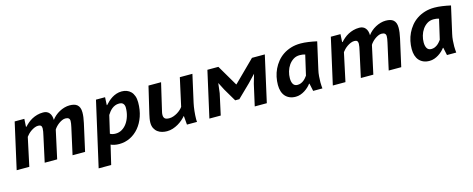

<svg xmlns="http://www.w3.org/2000/svg" viewBox="-33 -1022 4363 1771"><g transform="rotate(-15 2148.5 -136.5)"><path d="M280.3 0 332.5 -239.7Q337.9 -263.2 341.1 -281Q344.2 -298.8 344.2 -311.5Q344.2 -328.6 336.2 -336.9Q328.1 -345.2 309.6 -345.2Q292 -345.2 274.2 -337.6Q256.3 -330.1 240.5 -319.1Q224.6 -308.1 211.7 -294.9Q198.7 -281.7 191.4 -271L133.3 0H12.7L111.3 -439.5H203.6L199.2 -364.7H202.6V-362.8Q217.8 -379.9 236.6 -396Q255.4 -412.1 278.3 -424.6Q301.3 -437 327.9 -444.3Q354.5 -451.7 385.3 -451.7Q423.3 -451.7 443.6 -426.8Q463.9 -401.9 463.9 -359.4Q478 -378.9 497.6 -395.8Q517.1 -412.6 540 -425Q563 -437.5 588.1 -444.6Q613.3 -451.7 638.2 -451.7Q660.6 -451.7 679 -447Q697.3 -442.4 710 -431.6Q722.7 -420.9 729.7 -403.1Q736.8 -385.3 736.8 -358.9Q736.8 -336.9 733.6 -312.7Q730.5 -288.6 724.1 -260.3L666 0H546.4L602.5 -253.4Q610.8 -289.6 610.8 -311Q610.8 -345.2 569.3 -345.2Q553.7 -345.2 536.6 -337.4Q519.5 -329.6 504.2 -318.1Q488.8 -306.6 476.6 -293.2Q464.4 -279.8 458 -268.6L399.4 0Z M887.7 -439.5H974.6L970.7 -364.7H974.6Q988.3 -380.4 1005.1 -395.8Q1022 -411.1 1041.7 -423.6Q1061.5 -436 1085 -443.8Q1108.4 -451.7 1135.7 -451.7Q1161.1 -451.7 1183.1 -443.6Q1205.1 -435.5 1221.7 -418.9Q1238.3 -402.3 1247.8 -376.2Q1257.3 -350.1 1257.3 -314.5Q1257.3 -242.2 1236.6 -182.1Q1215.8 -122.1 1179.7 -79.1Q1143.6 -36.1 1095 -12.2Q1046.4 11.7 990.7 11.7Q966.3 11.7 944.1 7.1Q921.9 2.4 910.6 -4.4L867.2 179.2H747.6ZM930.2 -102.5Q951.2 -89.8 983.4 -89.8Q1016.6 -89.8 1044.4 -106.7Q1072.3 -123.5 1092.3 -152.1Q1112.3 -180.7 1123.5 -218.3Q1134.8 -255.9 1134.8 -296.9Q1134.8 -320.3 1122.8 -335Q1110.8 -349.6 1083 -349.6Q1062 -349.6 1044.7 -342.5Q1027.3 -335.4 1013.4 -324Q999.5 -312.5 988.8 -298.8Q978 -285.2 970.2 -272V-273.9Z M1509.3 -439.5 1451.2 -190.9Q1448.7 -179.2 1446 -168Q1443.4 -156.7 1443.4 -143.1Q1443.4 -121.6 1455.1 -110.1Q1466.8 -98.6 1498.5 -98.6Q1517.6 -98.6 1537.4 -105.5Q1557.1 -112.3 1575 -123Q1592.8 -133.8 1606.9 -146.7Q1621.1 -159.7 1629.4 -171.9L1688.5 -439.5H1808.6L1749.5 -175.8Q1746.1 -161.1 1743.2 -142.1Q1740.2 -123 1738 -102.5Q1735.8 -82 1734.6 -62.3Q1733.4 -42.5 1733.4 -26.9Q1733.4 -20 1733.6 -14.9Q1733.9 -9.8 1734.9 0H1638.7L1631.8 -83.5L1630.4 -84Q1616.7 -67.9 1597.2 -50.8Q1577.6 -33.7 1553.7 -19.8Q1529.8 -5.9 1502.7 2.9Q1475.6 11.7 1446.8 11.7Q1423.8 11.7 1400.6 5.9Q1377.4 0 1358.9 -13.7Q1340.3 -27.3 1328.6 -49.6Q1316.9 -71.8 1316.9 -104Q1316.9 -123 1320.8 -144.3Q1324.7 -165.5 1328.6 -182.6L1389.2 -439.5Z M2332 -204.1 2357.9 -293 2289.1 -220.7 2166 -101.1H2126.5L2054.7 -222.7L2017.1 -295.9L2005.4 -201.2L1961.4 0H1853L1951.7 -439.5H2056.6L2173.3 -240.7H2176.3L2377.4 -439.5H2500L2401.4 0H2286.1Z M2940.4 -175.3Q2933.6 -146 2931.2 -115.5Q2928.7 -85 2928.7 -58.1Q2928.7 -41 2929.9 -24.9Q2931.2 -8.8 2932.1 1H2843.8L2828.1 -72.3H2824.2Q2813.5 -57.6 2797.6 -42.7Q2781.7 -27.8 2762.5 -15.6Q2743.2 -3.4 2721.2 4.2Q2699.2 11.7 2675.8 11.7Q2643.6 11.7 2618.9 1.2Q2594.2 -9.3 2577.4 -28.3Q2560.5 -47.4 2552 -74.7Q2543.5 -102.1 2543.5 -135.7Q2543.5 -173.3 2551.5 -211.7Q2559.6 -250 2576.2 -284.9Q2592.8 -319.8 2617.7 -350.3Q2642.6 -380.9 2676 -403.3Q2709.5 -425.8 2751.5 -438.7Q2793.5 -451.7 2844.2 -451.7Q2877.9 -451.7 2918.7 -445.8Q2959.5 -439.9 2998 -431.2ZM2719.7 -89.8Q2737.3 -89.8 2752.2 -95.9Q2767.1 -102.1 2778.8 -111.3Q2790.5 -120.6 2799.8 -131.6Q2809.1 -142.6 2815.9 -151.9L2859.9 -342.3Q2848.6 -346.2 2835.4 -347.9Q2822.3 -349.6 2808.6 -349.6Q2773.9 -349.6 2747.6 -332.8Q2721.2 -315.9 2702.9 -289.6Q2684.6 -263.2 2675.3 -230.7Q2666 -198.2 2666 -167Q2666 -130.9 2679 -110.4Q2691.9 -89.8 2719.7 -89.8Z M3299.3 0 3351.6 -239.7Q3356.9 -263.2 3360.1 -281Q3363.3 -298.8 3363.3 -311.5Q3363.3 -328.6 3355.2 -336.9Q3347.2 -345.2 3328.6 -345.2Q3311 -345.2 3293.2 -337.6Q3275.4 -330.1 3259.5 -319.1Q3243.7 -308.1 3230.7 -294.9Q3217.8 -281.7 3210.4 -271L3152.3 0H3031.7L3130.4 -439.5H3222.7L3218.3 -364.7H3221.7V-362.8Q3236.8 -379.9 3255.6 -396Q3274.4 -412.1 3297.4 -424.6Q3320.3 -437 3346.9 -444.3Q3373.5 -451.7 3404.3 -451.7Q3442.4 -451.7 3462.6 -426.8Q3482.9 -401.9 3482.9 -359.4Q3497.1 -378.9 3516.6 -395.8Q3536.1 -412.6 3559.1 -425Q3582 -437.5 3607.2 -444.6Q3632.3 -451.7 3657.2 -451.7Q3679.7 -451.7 3698 -447Q3716.3 -442.4 3729 -431.6Q3741.7 -420.9 3748.8 -403.1Q3755.9 -385.3 3755.9 -358.9Q3755.9 -336.9 3752.7 -312.7Q3749.5 -288.6 3743.2 -260.3L3685.1 0H3565.4L3621.6 -253.4Q3629.9 -289.6 3629.9 -311Q3629.9 -345.2 3588.4 -345.2Q3572.8 -345.2 3555.7 -337.4Q3538.6 -329.6 3523.2 -318.1Q3507.8 -306.6 3495.6 -293.2Q3483.4 -279.8 3477.1 -268.6L3418.5 0Z M4218.3 -175.3Q4211.4 -146 4209 -115.5Q4206.5 -85 4206.5 -58.1Q4206.5 -41 4207.8 -24.9Q4209 -8.8 4210 1H4121.6L4106 -72.3H4102.1Q4091.3 -57.6 4075.4 -42.7Q4059.6 -27.8 4040.3 -15.6Q4021 -3.4 3999 4.2Q3977.1 11.7 3953.6 11.7Q3921.4 11.7 3896.7 1.2Q3872.1 -9.3 3855.2 -28.3Q3838.4 -47.4 3829.8 -74.7Q3821.3 -102.1 3821.3 -135.7Q3821.3 -173.3 3829.3 -211.7Q3837.4 -250 3854 -284.9Q3870.6 -319.8 3895.5 -350.3Q3920.4 -380.9 3953.9 -403.3Q3987.3 -425.8 4029.3 -438.7Q4071.3 -451.7 4122.1 -451.7Q4155.8 -451.7 4196.5 -445.8Q4237.3 -439.9 4275.9 -431.2ZM3997.6 -89.8Q4015.1 -89.8 4030 -95.9Q4044.9 -102.1 4056.6 -111.3Q4068.4 -120.6 4077.6 -131.6Q4086.9 -142.6 4093.8 -151.9L4137.7 -342.3Q4126.5 -346.2 4113.3 -347.9Q4100.1 -349.6 4086.4 -349.6Q4051.8 -349.6 4025.4 -332.8Q3999 -315.9 3980.7 -289.6Q3962.4 -263.2 3953.1 -230.7Q3943.8 -198.2 3943.8 -167Q3943.8 -130.9 3956.8 -110.4Q3969.7 -89.8 3997.6 -89.8Z"/></g></svg>

Font: PT Astra Sans
Style: Bold Italic
Weight: 700
Italic angle: -16°
Designer: A.Korolkova, I. Chaeva
Foundry: ParaType Ltd
Version: Version 1.002W